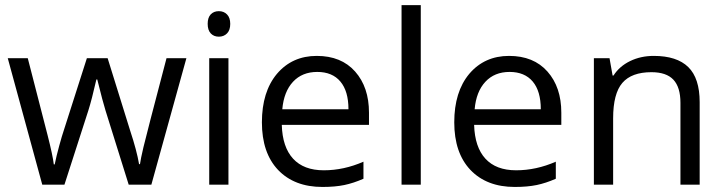

<svg xmlns="http://www.w3.org/2000/svg" viewBox="-20 -728 2853 757"><path d="M576.8 0H487.4L395.9 -292.7Q385.7 -325.1 363.5 -414.6H360Q341.8 -334.7 328.1 -291.7L234.1 0H146.6L10.6 -498.5H89.5Q147.1 -275.5 167.6 -195.1Q188.1 -114.8 192.1 -79.9H195.7Q202.2 -112.2 213.6 -153.7Q225 -195.1 231 -212.3L322.5 -498.5H404.4L493.4 -212.3Q519.2 -134.5 528.3 -80.9H531.9Q534.4 -100.1 545.5 -147.4Q556.6 -194.6 636.5 -498.5H714.9Z M875.1 -596.3Q862.5 -583.4 842.8 -583.4Q823.1 -583.4 810.9 -596.3Q798.8 -609.2 798.8 -634Q798.8 -658.7 810.9 -671.4Q823.1 -684 842.8 -684Q862.5 -684 875.1 -671.1Q887.8 -658.2 887.8 -633.7Q887.8 -609.2 875.1 -596.3ZM880.7 -498.5V0H804.9V-498.5Z M1251.3 9.1Q1140.5 9.1 1076.3 -58.1Q1012.6 -125.4 1012.6 -245.7Q1012.6 -366 1071.8 -436.8Q1132 -507.6 1228.8 -507.6Q1325.6 -507.6 1380.2 -445.9Q1434.8 -384.2 1434.8 -283.6V-235.6H1091Q1093.5 -148.1 1135.5 -102.4Q1177.5 -56.6 1256.6 -56.6Q1335.7 -56.6 1413 -90.5V-23.3Q1374.1 -6.1 1337.7 1.5Q1301.3 9.1 1251.3 9.1ZM1353.9 -297.3Q1353.9 -368.6 1322 -406.5Q1290.2 -444.4 1230.8 -444.4Q1171.4 -444.4 1135.2 -405.5Q1099.1 -366.5 1093 -297.3Z M1639 -707.8V0H1563.2V-707.8Z M2009.6 9.1Q1898.9 9.1 1834.7 -58.1Q1771 -125.4 1771 -245.7Q1771 -366 1830.1 -436.8Q1890.3 -507.6 1987.1 -507.6Q2083.9 -507.6 2138.5 -445.9Q2193.1 -384.2 2193.1 -283.6V-235.6H1849.3Q1851.9 -148.1 1893.8 -102.4Q1935.8 -56.6 2014.9 -56.6Q2094 -56.6 2171.4 -90.5V-23.3Q2132.5 -6.1 2096.1 1.5Q2059.7 9.1 2009.6 9.1ZM2112.2 -297.3Q2112.2 -368.6 2080.4 -406.5Q2048.5 -444.4 1989.1 -444.4Q1929.7 -444.4 1893.6 -405.5Q1857.4 -366.5 1851.4 -297.3Z M2738.6 0H2662.8V-322.5Q2662.8 -384.2 2635 -413.8Q2607.2 -443.4 2548.5 -443.4Q2470.2 -443.4 2433.8 -401.2Q2397.4 -358.9 2397.4 -261.4V0H2321.5V-498.5H2383.2L2395.3 -430.2H2398.9Q2422.1 -466.6 2464.1 -487.1Q2506.1 -507.6 2557.6 -507.6Q2648.6 -507.6 2693.6 -463.6Q2738.6 -419.6 2738.6 -325.1Z"/></svg>

Font: Khula
Style: Regular
Weight: 400
Designer: Erin McLaughlin, Steve Matteson
Version: Version 1.000;PS 1.0;hotconv 1.0.72;makeotf.lib2.5.5900; ttf